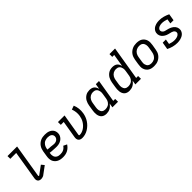

<svg xmlns="http://www.w3.org/2000/svg" viewBox="324 -2139 3552 3552"><g transform="rotate(-45 2100.0 -363.5)"><path d="M299 7Q279 7 260.5 0.5Q242 -6 230.5 -21Q219 -36 216.5 -56Q214 -76 218 -96L311 -662H157L156 -735H407L300 -84Q298 -77 300.5 -70.5Q303 -64 310 -64Q313 -64 316 -65.5Q319 -67 321 -69L480 -186L526 -130L368 -13Q364 -10 360.5 -8Q357 -6 353 -5Q339 0 325.5 3.5Q312 7 299 7Z M872 8Q840 8 809 2.5Q778 -3 751.5 -17Q725 -31 704.5 -53.5Q684 -76 674 -104.5Q664 -133 663.5 -165Q663 -197 669 -230L685 -330Q690 -357 699 -383.5Q708 -410 725 -434.5Q742 -459 764.5 -477.5Q787 -496 813.5 -508Q840 -520 867.5 -524Q895 -528 922 -528Q949 -528 975 -524.5Q1001 -521 1024.5 -511.5Q1048 -502 1067.5 -486.5Q1087 -471 1099 -450Q1111 -429 1115.5 -403.5Q1120 -378 1116 -351Q1113 -331 1103 -311Q1093 -291 1078 -274.5Q1063 -258 1044 -246Q1025 -234 1005 -227Q985 -220 964 -217Q943 -214 922 -214Q901 -214 879.5 -215.5Q858 -217 836.5 -218Q815 -219 793.5 -220.5Q772 -222 751 -226L750 -218Q746 -198 746.5 -178Q747 -158 752.5 -139.5Q758 -121 769.5 -106.5Q781 -92 797.5 -82.5Q814 -73 833.5 -69.5Q853 -66 873 -66Q894 -66 914.5 -69.5Q935 -73 955 -82.5Q975 -92 992 -107.5Q1009 -123 1020 -141L1089 -108Q1072 -81 1047.5 -57.5Q1023 -34 994 -19Q965 -4 934 2Q903 8 872 8ZM928 -283Q945 -283 962.5 -287.5Q980 -292 995.5 -302.5Q1011 -313 1021 -328.5Q1031 -344 1033 -361Q1037 -383 1029 -402.5Q1021 -422 1004.5 -434Q988 -446 966.5 -450.5Q945 -455 923 -455Q905 -455 886.5 -451.5Q868 -448 850 -440Q832 -432 817.5 -418.5Q803 -405 792 -388.5Q781 -372 775 -354Q769 -336 766 -318L763 -299Q784 -295 804.5 -294Q825 -293 846 -292Q867 -291 887 -287Q907 -283 928 -283Z M1376 8Q1353 8 1332.5 1.5Q1312 -5 1298 -21Q1284 -37 1280.5 -59.5Q1277 -82 1281 -105L1338 -446H1262L1261 -520H1434L1363 -93Q1362 -88 1362 -83.5Q1362 -79 1363 -75Q1364 -71 1368 -68.5Q1372 -66 1377 -66Q1407 -66 1437 -76Q1467 -86 1494 -104Q1521 -122 1543.5 -146Q1566 -170 1583 -197.5Q1600 -225 1610.5 -254.5Q1621 -284 1626 -314Q1634 -363 1628.5 -410.5Q1623 -458 1606 -501L1682 -528Q1704 -477 1710.5 -419.5Q1717 -362 1707 -303Q1701 -265 1686.5 -226.5Q1672 -188 1649 -153Q1626 -118 1595.5 -88.5Q1565 -59 1529.5 -37Q1494 -15 1454.5 -3.5Q1415 8 1376 8Z M2007 8Q1979 8 1953 0Q1927 -8 1908 -25.5Q1889 -43 1878.5 -67.5Q1868 -92 1864.5 -119Q1861 -146 1862.5 -174Q1864 -202 1869 -230L1885 -330Q1889 -355 1897 -379.5Q1905 -404 1917.5 -427Q1930 -450 1949.5 -470Q1969 -490 1992 -503.5Q2015 -517 2040.5 -522.5Q2066 -528 2091 -528Q2118 -528 2143 -521.5Q2168 -515 2187 -499Q2206 -483 2217 -461Q2228 -439 2234 -414L2252 -520H2335L2261 -74H2312L2313 0H2166L2180 -87Q2166 -65 2146.5 -46Q2127 -27 2104 -15Q2081 -3 2056 2.5Q2031 8 2007 8ZM2050 -65Q2067 -65 2084.5 -68.5Q2102 -72 2118.5 -79.5Q2135 -87 2149 -99.5Q2163 -112 2173 -127Q2183 -142 2189 -159Q2195 -176 2198 -193L2214 -293Q2218 -313 2218.5 -332Q2219 -351 2215.5 -369.5Q2212 -388 2203.5 -404.5Q2195 -421 2181.5 -433Q2168 -445 2149.5 -450Q2131 -455 2112 -455Q2095 -455 2077 -451Q2059 -447 2042.5 -438Q2026 -429 2012.5 -415.5Q1999 -402 1989.5 -386Q1980 -370 1974.5 -352.5Q1969 -335 1966 -318L1950 -218Q1947 -199 1946.5 -180.5Q1946 -162 1949.5 -144.5Q1953 -127 1961 -111.5Q1969 -96 1982.5 -85Q1996 -74 2013.5 -69.5Q2031 -65 2050 -65Z M2607 8Q2579 8 2553 0Q2527 -8 2508 -25.5Q2489 -43 2478.5 -67.5Q2468 -92 2464.5 -119Q2461 -146 2462.5 -174Q2464 -202 2469 -230L2485 -330Q2489 -355 2497 -379.5Q2505 -404 2517.5 -427Q2530 -450 2549.5 -470Q2569 -490 2592 -503.5Q2615 -517 2640.5 -522.5Q2666 -528 2691 -528Q2718 -528 2743 -521.5Q2768 -515 2787 -499Q2806 -483 2817 -461Q2828 -439 2834 -414L2875 -662H2824V-735H2970L2861 -74H2912L2913 0H2766L2780 -87Q2766 -65 2746.5 -46Q2727 -27 2704 -15Q2681 -3 2656 2.5Q2631 8 2607 8ZM2650 -65Q2667 -65 2684.5 -68.5Q2702 -72 2718.5 -79.5Q2735 -87 2749 -99.5Q2763 -112 2773 -127Q2783 -142 2789 -159Q2795 -176 2798 -193L2814 -293Q2818 -313 2818.5 -332Q2819 -351 2815.5 -369.5Q2812 -388 2803.5 -404.5Q2795 -421 2781.5 -433Q2768 -445 2749.5 -450Q2731 -455 2712 -455Q2695 -455 2677 -451Q2659 -447 2642.5 -438Q2626 -429 2612.5 -415.5Q2599 -402 2589.5 -386Q2580 -370 2574.5 -352.5Q2569 -335 2566 -318L2550 -218Q2547 -199 2546.5 -180.5Q2546 -162 2549.5 -144.5Q2553 -127 2561 -111.5Q2569 -96 2582.5 -85Q2596 -74 2613.5 -69.5Q2631 -65 2650 -65Z M3254 8Q3223 8 3193 2Q3163 -4 3138.5 -19Q3114 -34 3096.5 -57.5Q3079 -81 3070.5 -109Q3062 -137 3063 -168Q3064 -199 3069 -230L3085 -330Q3090 -357 3099 -383.5Q3108 -410 3124 -433.5Q3140 -457 3163 -476Q3186 -495 3212 -507Q3238 -519 3265 -523.5Q3292 -528 3319 -528Q3350 -528 3380 -522Q3410 -516 3434.5 -501Q3459 -486 3476.5 -462.5Q3494 -439 3502.5 -411Q3511 -383 3510.5 -352Q3510 -321 3505 -290L3488 -190Q3484 -163 3475 -136.5Q3466 -110 3449.5 -86.5Q3433 -63 3410.5 -44Q3388 -25 3362 -13Q3336 -1 3308.5 3.5Q3281 8 3254 8ZM3254 -65Q3272 -65 3291 -69Q3310 -73 3327 -81.5Q3344 -90 3358 -103.5Q3372 -117 3382 -133Q3392 -149 3398 -166.5Q3404 -184 3407 -202L3424 -302Q3427 -321 3427.5 -340Q3428 -359 3424 -376.5Q3420 -394 3411 -409.5Q3402 -425 3388 -435.5Q3374 -446 3356 -450.5Q3338 -455 3319 -455Q3301 -455 3282.5 -451Q3264 -447 3247 -438.5Q3230 -430 3215.5 -416.5Q3201 -403 3191 -387Q3181 -371 3175 -353.5Q3169 -336 3166 -318L3150 -218Q3147 -199 3146 -180Q3145 -161 3149.5 -143.5Q3154 -126 3162.5 -110.5Q3171 -95 3185.5 -84.5Q3200 -74 3217.5 -69.5Q3235 -65 3254 -65Z M3861 8Q3803 8 3748.5 -6.5Q3694 -21 3646 -46L3670 -188H3753L3736 -89Q3766 -78 3796.5 -71.5Q3827 -65 3860 -65Q3872 -65 3885 -66.5Q3898 -68 3910.5 -70.5Q3923 -73 3935 -78Q3947 -83 3958.5 -90.5Q3970 -98 3978 -109Q3986 -120 3988 -133Q3991 -151 3982 -167.5Q3973 -184 3958.5 -193.5Q3944 -203 3927 -208Q3910 -213 3892 -217Q3874 -221 3856.5 -226Q3839 -231 3822.5 -237.5Q3806 -244 3791 -253Q3776 -262 3762.5 -273.5Q3749 -285 3738.5 -298.5Q3728 -312 3721 -328.5Q3714 -345 3712 -363Q3710 -381 3713 -400Q3716 -421 3726.5 -440.5Q3737 -460 3753.5 -475.5Q3770 -491 3789.5 -501Q3809 -511 3829.5 -517Q3850 -523 3871 -525.5Q3892 -528 3913 -528Q3971 -528 4025 -513Q4079 -498 4127 -474L4105 -340H4022L4037 -431Q4008 -441 3977 -448Q3946 -455 3914 -455Q3896 -455 3878 -452Q3860 -449 3843 -442Q3826 -435 3811.5 -420.5Q3797 -406 3794 -388Q3791 -369 3800 -353Q3809 -337 3822.5 -327Q3836 -317 3854 -312Q3872 -307 3889.5 -303Q3907 -299 3924.5 -294Q3942 -289 3958 -282.5Q3974 -276 3989.5 -267Q4005 -258 4018.5 -247Q4032 -236 4042.5 -222Q4053 -208 4060 -192Q4067 -176 4069.5 -157.5Q4072 -139 4069 -120Q4065 -99 4054 -79Q4043 -59 4026 -44Q4009 -29 3988.5 -19Q3968 -9 3946.5 -3Q3925 3 3903.5 5.5Q3882 8 3861 8Z"/></g></svg>

Font: Iosevka Plex Etoile
Style: Italic
Weight: 400
Italic angle: -9°
Designer: Belleve Invis
Foundry: Belleve Invis
Version: Version 25.1.1; ttfautohint (v1.8.4)